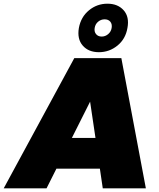

<svg xmlns="http://www.w3.org/2000/svg" viewBox="-70 -1024 863 1044"><path d="M488.8 0 473.1 -106.9H236.8L183.1 0H-49.8L334 -708H589.8L723.1 0ZM537.1 -872.1Q540.5 -893.1 529.8 -906Q519 -918.9 499 -918.9Q479 -918.9 463.6 -906Q448.2 -893.1 444.8 -872.1Q441.4 -851.6 452.4 -838.4Q463.4 -825.2 482.9 -825.2Q502.4 -825.2 518.1 -838.4Q533.7 -851.6 537.1 -872.1ZM358.9 -872.1Q370.1 -932.1 413.8 -968Q457.5 -1003.9 514.2 -1003.9Q570.8 -1003.9 602.5 -968Q634.3 -932.1 623 -872.1Q612.8 -812 568.6 -776.1Q524.4 -740.2 467.8 -740.2Q411.1 -740.2 379.9 -776.1Q348.6 -812 358.9 -872.1ZM449.2 -273.9 419.9 -471.2 320.8 -273.9Z"/></svg>

Font: SVN-Poppins Black
Style: Italic
Weight: 900
Italic angle: -10°
Designer: Ninad Kale (Devanagari), Jonny Pinhorn (Latin)
Foundry: Indian Type Foundry
Version: Version 3.002 2017